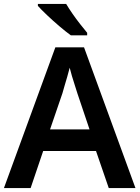

<svg xmlns="http://www.w3.org/2000/svg" viewBox="-20 -958 711 978"><path d="M534 0 469 -189H200L136 0H0L262 -717H408L670 0ZM374 -483Q370 -497 362 -521Q354 -545 346.5 -570.5Q339 -596 335 -613Q330 -593 322.5 -567Q315 -541 308 -518Q301 -495 298 -483L235 -299H436ZM317 -938Q330 -916 349 -888.5Q368 -861 388.5 -835Q409 -809 424 -791V-778H341Q316 -796 283 -824Q250 -852 219.5 -881Q189 -910 173 -928V-938Z"/></svg>

Font: Noto Sans Ethiopic SemiBold
Style: Regular
Weight: 600
Designer: Monotype Design Team
Foundry: Monotype Imaging Inc.
Version: Version 2.102; ttfautohint (v1.8.4.7-5d5b)